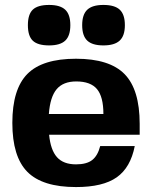

<svg xmlns="http://www.w3.org/2000/svg" viewBox="-20 -748 616 778"><path d="M179 -202Q185 -140 211 -111Q237 -82 288 -82Q331 -82 353.5 -99.5Q376 -117 386 -156H526Q509 -69 453 -29.5Q397 10 288 10Q152 10 91 -51.5Q30 -113 30 -250Q30 -387 91 -448.5Q152 -510 288 -510Q424 -510 485 -447.5Q546 -385 546 -246V-202ZM289 -418Q236 -418 209.5 -386.5Q183 -355 178 -286H399Q399 -356 373 -387Q347 -418 289 -418ZM179 -728Q224 -728 244.5 -708.5Q265 -689 265 -646Q265 -603 244.5 -583.5Q224 -564 179 -564Q133 -564 113 -583Q93 -602 93 -646Q93 -690 113 -709Q133 -728 179 -728ZM399 -728Q445 -728 465.5 -708.5Q486 -689 486 -646Q486 -603 465 -583.5Q444 -564 399 -564Q354 -564 333.5 -583.5Q313 -603 313 -646Q313 -689 333.5 -708.5Q354 -728 399 -728Z"/></svg>

Font: Fivo Sans Modern
Style: Regular
Weight: 700
Designer: Alexander Slobzheninov
Foundry: Alexander Slobzheninov
Version: 1.0